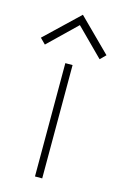

<svg xmlns="http://www.w3.org/2000/svg" viewBox="-164 -770 515 820"><g transform="rotate(15 94.0 -360.0)"><path d="M215 -555 239 -579 97 -720 -51 -579 -27 -555 96 -674ZM110 0V-501H78V0Z"/></g></svg>

Font: Advent Pro
Style: ExtraLight
Weight: 250
Designer: Andreas Kalpakidis
Foundry: Andreas Kalpakidis
Version: Version 2.002 2007